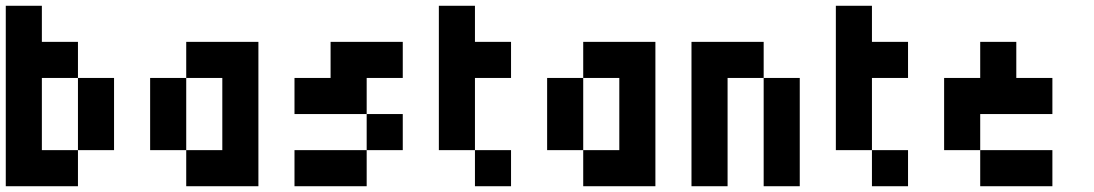

<svg xmlns="http://www.w3.org/2000/svg" viewBox="-20 -645 3790 665"><path d="M125 -125H250V0H0V-625H125V-500H250V-375H125ZM250 -125V-375H375V-125Z M625 0V-125H500V-375H625V-125H750V-375H625V-500H875V0Z M1125 -375V-500H1375V-375H1250V-250H1000V-375ZM1375 -125H1250V-250H1375ZM1250 -125V0H1000V-125Z M1625 -125H1500V-625H1625V-500H1750V-375H1625ZM1625 0V-125H1750V0Z M2000 0V-125H1875V-375H2000V-125H2125V-375H2000V-500H2250V0Z M2500 0H2375V-500H2625V-375H2500ZM2750 0H2625V-375H2750Z M3000 -125H2875V-625H3000V-500H3125V-375H3000ZM3000 0V-125H3125V0Z M3375 -125H3250V-375H3375V-500H3500V-375H3625V-250H3375ZM3375 0V-125H3625V0Z"/></svg>

Font: Tiny5
Style: Regular
Weight: 400
Designer: Stefan Schmidt
Foundry: Made with Bits'n'Picas by Kreative Software
Version: Version 1.002; ttfautohint (v1.8.4.7-5d5b)